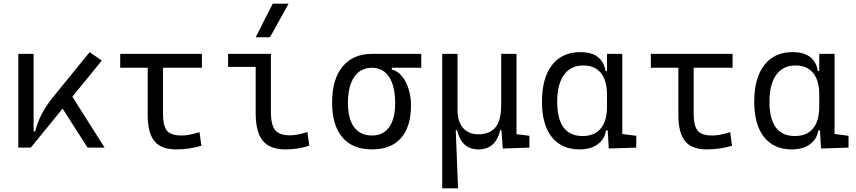

<svg xmlns="http://www.w3.org/2000/svg" viewBox="-20 -815 4728 1060"><path d="M81.1 0V-517.6H165.5V-89.8H174.3Q186.5 -139.2 210.7 -185.8Q234.9 -232.4 273.9 -280.3L475.1 -527.3L542 -480.5L379.4 -281.2L557.6 0H463.4L325.7 -215.3L149.9 0Z M952.6 9.8Q869.6 9.8 832.5 -35.6Q795.4 -81.1 795.4 -181.2V-440.9H643.6V-517.6H1094.7V-440.9H879.9V-184.1Q879.9 -122.6 900.9 -94.7Q921.9 -66.9 983.4 -66.9Q1022.5 -66.9 1081.5 -85.4L1091.8 -10.3Q1023.9 9.8 952.6 9.8Z M1556.2 9.8Q1469.7 9.8 1430.7 -38.1Q1391.6 -85.9 1391.6 -190.4V-445.8H1239.3V-517.6H1475.6V-195.3Q1475.6 -128.9 1497.8 -98.4Q1520 -67.9 1582.5 -67.9Q1620.1 -67.9 1677.2 -86.4L1687.5 -10.7Q1653.8 0 1622.8 4.9Q1591.8 9.8 1556.2 9.8ZM1391.6 -609.4 1485.8 -794.9H1573.2L1470.7 -609.4Z M2033.7 9.8Q1926.8 9.8 1870.1 -56.9Q1813.5 -123.5 1813.5 -249Q1813.5 -377.4 1871.3 -447.5Q1929.2 -517.6 2033.7 -517.6H2305.7V-440.9H2143.1V-431.2Q2173.3 -424.3 2197.3 -396.2Q2221.2 -368.2 2235.1 -325.7Q2249 -283.2 2249 -232.9Q2249 -115.2 2193.8 -52.7Q2138.7 9.8 2033.7 9.8ZM2033.7 -66.9Q2095.7 -66.9 2128.7 -113Q2161.6 -159.2 2161.6 -245.6Q2161.6 -339.4 2128.2 -390.1Q2094.7 -440.9 2033.7 -440.9Q1970.2 -440.9 1935.5 -390.1Q1900.9 -339.4 1900.9 -245.6Q1900.9 -159.2 1935.1 -113Q1969.2 -66.9 2033.7 -66.9Z M2621.1 9.8Q2528.3 9.8 2503.4 -96.2H2496.1L2508.8 224.6H2421.4V-517.6H2505.9V-210Q2505.9 -144.5 2536.1 -109.1Q2566.4 -73.7 2621.1 -73.7Q2683.6 -73.7 2715.3 -111.8Q2747.1 -149.9 2747.1 -239.3V-517.6H2831.5V-74.2L2902.8 -65.4V0L2755.9 4.9L2748.5 -96.2H2741.2Q2717.3 9.8 2621.1 9.8Z M3179.2 9.8Q3080.6 9.8 3026.4 -58.3Q2972.2 -126.5 2972.2 -253.9Q2972.2 -384.3 3027.6 -455.8Q3083 -527.3 3183.6 -527.3Q3246.1 -527.3 3280.8 -500.2Q3315.4 -473.1 3323.2 -422.4H3331.1V-517.6H3415.5V-75.2L3492.7 -65.4V0L3340.8 4.9L3335 -95.2H3325.7Q3318.8 -47.4 3280.3 -18.8Q3241.7 9.8 3179.2 9.8ZM3331.1 -225.1V-292.5Q3331.1 -370.6 3297.4 -412.1Q3263.7 -453.6 3199.7 -453.6Q3130.9 -453.6 3093.5 -401.6Q3056.2 -349.6 3056.2 -253.9Q3056.2 -64 3196.8 -64Q3262.2 -64 3296.6 -105.5Q3331.1 -147 3331.1 -225.1Z M3882.3 9.8Q3799.3 9.8 3762.2 -35.6Q3725.1 -81.1 3725.1 -181.2V-440.9H3573.2V-517.6H4024.4V-440.9H3809.6V-184.1Q3809.6 -122.6 3830.6 -94.7Q3851.6 -66.9 3913.1 -66.9Q3952.1 -66.9 4011.2 -85.4L4021.5 -10.3Q3953.6 9.8 3882.3 9.8Z M4351.1 9.8Q4252.4 9.8 4198.2 -58.3Q4144 -126.5 4144 -253.9Q4144 -384.3 4199.5 -455.8Q4254.9 -527.3 4355.5 -527.3Q4418 -527.3 4452.6 -500.2Q4487.3 -473.1 4495.1 -422.4H4502.9V-517.6H4587.4V-75.2L4664.6 -65.4V0L4512.7 4.9L4506.8 -95.2H4497.6Q4490.7 -47.4 4452.1 -18.8Q4413.6 9.8 4351.1 9.8ZM4502.9 -225.1V-292.5Q4502.9 -370.6 4469.2 -412.1Q4435.5 -453.6 4371.6 -453.6Q4302.7 -453.6 4265.4 -401.6Q4228 -349.6 4228 -253.9Q4228 -64 4368.7 -64Q4434.1 -64 4468.5 -105.5Q4502.9 -147 4502.9 -225.1Z"/></svg>

Font: CaskaydiaMono NF SemiLight
Style: Regular
Weight: 350
Designer: Aaron Bell
Foundry: Saja Typeworks
Version: Version 2111.001; ttfautohint (v1.8.4);Nerd Fonts 3.1.1